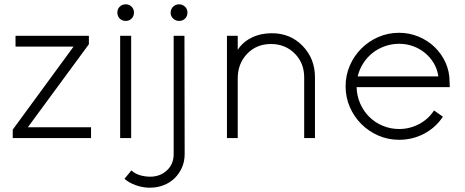

<svg xmlns="http://www.w3.org/2000/svg" viewBox="-20 -654 2154 890"><path d="M39 -14V-53L321 -438H52V-488H392V-449L109 -64H402V-14Z M563 -634Q579 -634 590 -623Q601 -612 601 -596Q601 -579 590 -568Q579 -557 563 -557Q546 -557 535 -568Q524 -579 524 -596Q524 -612 535 -623Q546 -634 563 -634ZM537 -488H588V-14H537Z M849 -596Q849 -579 838 -568Q827 -557 810 -557Q794 -557 782.5 -568Q771 -579 771 -595Q771 -612 782.5 -623Q794 -634 810 -634Q826 -634 837.5 -623Q849 -612 849 -596ZM835 -488 836 60Q836 94 823.5 122.5Q811 151 789.5 172Q768 193 738.5 204.5Q709 216 676 216H665Q635 214 606.5 203.5Q578 193 557 175L589 136Q607 152 630 158.5Q653 165 676 165Q722 165 753.5 136Q785 107 785 60V-488Z M1032 -488H1082V-423Q1105 -459 1146.5 -479.5Q1188 -500 1240 -500Q1326 -500 1383 -441Q1440 -382 1440 -296V-14H1390V-296Q1390 -362 1346 -406Q1302 -450 1236 -450Q1169 -450 1125.5 -404.5Q1082 -359 1082 -291V-14H1032Z M1830 -6Q1779 -6 1734 -25.5Q1689 -45 1655 -79Q1621 -113 1601.5 -158Q1582 -203 1582 -254Q1582 -305 1601.5 -350Q1621 -395 1655 -429Q1689 -463 1734 -482.5Q1779 -502 1830 -502Q1877 -502 1919.5 -484.5Q1962 -467 1994 -436.5Q2026 -406 2045 -364.5Q2064 -323 2064 -275L2065 -250H1633Q1634 -210 1649.5 -174.5Q1665 -139 1691.5 -112.5Q1718 -86 1754 -71Q1790 -56 1830 -56Q1879 -56 1922 -78.5Q1965 -101 1992 -142L2033 -113Q1999 -62 1945.5 -34Q1892 -6 1830 -6ZM2012 -300Q2007 -334 1990.5 -361.5Q1974 -389 1949.5 -409Q1925 -429 1894.5 -440Q1864 -451 1830 -451Q1796 -451 1764.5 -440Q1733 -429 1707.5 -409Q1682 -389 1664 -361Q1646 -333 1638 -300Z"/></svg>

Font: Leon Sans
Style: Light
Weight: 300
Designer: Jongmin Kim
Version: Version 1.2